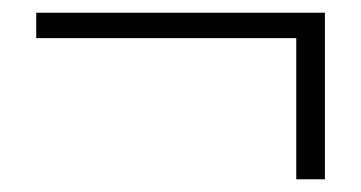

<svg xmlns="http://www.w3.org/2000/svg" viewBox="-20 -404 568 302"><path d="M446 -122V-344H37V-384H491V-122Z"/></svg>

Font: Noto Sans KR ExtraLight
Style: Regular
Weight: 250
Designer: Ryoko NISHIZUKA  (kana, bopomofo & ideographs); Paul D. Hunt (Latin, Greek & Cyrillic); Sandoll Communications , Soo-you
Foundry: Adobe
Version: Version 2.004-H2;hotconv 1.0.118;makeotfexe 2.5.65603